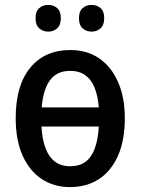

<svg xmlns="http://www.w3.org/2000/svg" viewBox="-20 -753 577 783"><path d="M489 -271Q489 -181 461.5 -118.5Q434 -56 384 -23Q334 10 265 10Q200 10 150 -23Q100 -56 72 -119Q44 -182 44 -271Q44 -405 103.5 -477Q163 -549 267 -549Q335 -549 384.5 -515Q434 -481 461.5 -418.5Q489 -356 489 -271ZM266 -75Q304 -75 328.5 -93Q353 -111 366.5 -147.5Q380 -184 383 -237H149Q152 -185 165.5 -149Q179 -113 204 -94Q229 -75 266 -75ZM266 -464Q212 -464 184 -426Q156 -388 150 -315H383Q379 -363 365.5 -396Q352 -429 327.5 -446.5Q303 -464 266 -464ZM125 -678Q125 -707 140 -720Q155 -733 177 -733Q198 -733 213 -720Q228 -707 228 -679Q228 -651 213 -637.5Q198 -624 177 -624Q155 -624 140 -637.5Q125 -651 125 -678ZM302 -678Q302 -707 317 -720Q332 -733 353 -733Q375 -733 390 -720Q405 -707 405 -679Q405 -651 390 -637.5Q375 -624 354 -624Q332 -624 317 -637.5Q302 -651 302 -678Z"/></svg>

Font: Noto Sans Display SemiCondensed Medium
Style: Regular
Weight: 500
Width: 4
Designer: Monotype Design Team
Foundry: Monotype Imaging Inc.
Version: Version 2.003